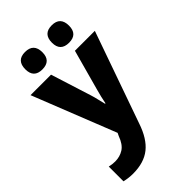

<svg xmlns="http://www.w3.org/2000/svg" viewBox="-299 -860 1199 1199"><g transform="rotate(-45 300.0 -260.5)"><path d="M121 247Q218 247 277 200Q336 153 370 51L583 -553H407L334 -287Q319 -234 310 -186H306Q298 -217 293 -239.5Q288 -262 281 -284L196 -553H15L233 -2L224 17Q204 72 171 93Q138 114 96 114Q72 114 45 108V238Q84 247 121 247ZM417 -614Q492 -614 492 -690Q492 -768 417 -768Q341 -768 341 -690Q341 -614 417 -614ZM181 -614Q257 -614 257 -690Q257 -768 181 -768Q106 -768 106 -690Q106 -614 181 -614Z"/></g></svg>

Font: Noto Sans Mono Extra
Style: Regular
Weight: 800
Designer: Monotype Design Team
Foundry: Monotype Imaging Inc.
Version: Version 1.900